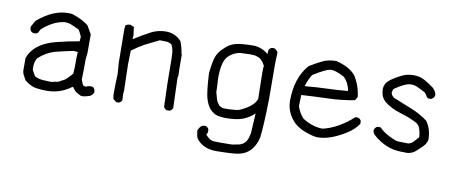

<svg xmlns="http://www.w3.org/2000/svg" viewBox="-61 -726 2687 1146"><g transform="rotate(10 1282.0 -152.5)"><path d="M247 -56Q271 -62 278 -62Q294 -65 306 -75Q323 -80 338 -96Q353 -112 367 -127L369 -164Q369 -244 371 -259L345 -261Q290 -250 235 -236Q181 -220 138 -179Q124 -156 124 -124L125 -108L144 -73Q166 -60 193.5 -58Q221 -56 247 -56ZM229 1Q185 1 151 -6Q120 -16 93 -39Q86 -52 78.5 -65Q71 -78 70 -93V-170Q103 -261 230 -294Q299 -312 371 -324L373 -352Q361 -381 351 -393Q330 -402 309.5 -411.5Q289 -421 264 -421Q198 -414 130 -355L117 -331Q110 -324 97 -324Q68 -324 68 -359L90 -398Q183 -478 274 -478Q288 -478 302 -476Q366 -454 400 -426L429 -376V-263L425 -230Q425 -150 423 -102Q427 -93 429.5 -84Q432 -75 439 -67L454 -63Q465 -71 488 -71Q498 -70 503 -63Q510 -52 510 -38Q502 -20 486 -13Q458 -4 445 -4L433 -5Q423 -11 411.5 -16.5Q400 -22 393 -31.5Q386 -41 380 -48H375Q310 1 229 1Z M664 -4H649L630 -19Q625 -34 625 -51Q625 -111 628 -170L623 -238L621 -434Q621 -455 623 -463Q625 -471 652 -474L675 -464Q677 -450 677.5 -440.5Q678 -431 679.5 -425.5Q681 -420 681 -411L679 -391Q730 -423 781 -450Q822 -471 868 -471Q926 -471 963 -429Q977 -394 982 -357L985 -353Q985 -255 987 -224Q984 -217 984 -210L990 -28Q983 -13 970 -9H954Q939 -15 935 -28Q929 -170 929 -312L928 -338Q928 -371 914 -400Q899 -411 880 -412Q861 -413 841 -413L758 -372Q718 -350 681 -322L679 -238L683 -85L681 -56L683 -23Q679 -10 664 -4Z M1287 180Q1214 180 1174 136Q1163 124 1160 110Q1157 96 1155 80Q1157 71 1162 64Q1171 47 1185 44Q1191 43 1200 43Q1215 49 1219 62V79L1212 94L1228 109Q1244 124 1264 125Q1275 126 1302 126L1374 125L1416 117Q1454 107 1466 67L1473 39L1480 -82Q1453 -56 1415 -40Q1377 -24 1303 -24Q1279 -25 1258 -29.5Q1237 -34 1212 -59Q1192 -82 1181 -121Q1170 -160 1164 -271Q1172 -348 1184.5 -377Q1197 -406 1222 -428Q1250 -458 1286.5 -468.5Q1323 -479 1406 -479Q1456 -473 1488 -443Q1488 -466 1492 -473Q1501 -485 1516 -485Q1521 -485 1526 -483Q1531 -481 1537 -475Q1543 -469 1545 -464V-448Q1543 -422 1543 -388L1544 -181Q1541 -18 1532 52Q1528 75 1517 97Q1487 160 1421 172Q1388 179 1287 180ZM1317 -79Q1365 -81 1382 -87Q1466 -124 1480 -171L1477 -328Q1477 -362 1479 -371L1467 -391L1450 -409Q1432 -420 1411 -423L1387 -424Q1365 -424 1328 -422Q1281 -414 1252 -380.5Q1223 -347 1223 -249Q1226 -215 1227 -166Q1236 -132 1239.5 -121.5Q1243 -111 1258 -91Q1276 -79 1289 -79Z M1748 -294Q1810 -300 1874 -302Q1938 -304 2000 -310Q1992 -358 1961 -389Q1908 -417 1881 -417Q1852 -417 1773 -367Q1755 -342 1740 -294ZM1868 -6Q1842 -6 1786 -27Q1752 -40 1723 -66Q1669 -122 1669 -193Q1669 -331 1742 -415Q1779 -438 1818 -457Q1852 -474 1901 -474Q1984 -453 2020 -408Q2056 -351 2063 -284L2050 -263Q1973 -248 1891.5 -245.5Q1810 -243 1729 -238L1727 -170Q1740 -130 1767 -101Q1829 -62 1889 -62Q1981 -83 2071 -164H2086Q2102 -159 2106 -145V-129Q2080 -92 2042 -68Q1945 -6 1868 -6Z M2404 -7 2392 -8H2377Q2282 -8 2203 -79Q2191 -93 2191 -105Q2191 -114 2200 -123Q2205 -129 2211 -130H2230Q2260 -95 2334 -67Q2344 -66 2352.5 -65Q2361 -64 2409 -64Q2428 -69 2441.5 -84Q2455 -99 2466 -112Q2466 -129 2462 -144Q2459 -152 2457 -162Q2453 -180 2433 -194Q2385 -219 2329.5 -235Q2274 -251 2230 -286Q2213 -305 2207.5 -321.5Q2202 -338 2202 -362Q2204 -378 2211 -391Q2227 -419 2295 -453Q2328 -471 2371 -471Q2407 -471 2437 -454.5Q2467 -438 2496 -416Q2517 -393 2517 -377Q2517 -360 2496 -349H2481Q2469 -353 2465 -364Q2459 -374 2451 -382Q2428 -393 2408 -403.5Q2388 -414 2364 -414Q2329 -414 2264 -368L2258 -347Q2261 -334 2264 -330.5Q2267 -327 2276 -318Q2331 -295 2387.5 -273Q2444 -251 2489 -217Q2523 -172 2523 -105Q2517 -81 2499 -63.5Q2481 -46 2464 -30Q2438 -7 2404 -7Z"/></g></svg>

Font: Yozai
Style: Regular
Weight: 400
Designer: LXGW / Y.OzVox
Foundry: LXGW / Y.OzVox
Version: Version 0.861;October 22, 2024